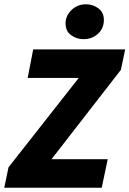

<svg xmlns="http://www.w3.org/2000/svg" viewBox="-26 -882 608 902"><path d="M-6 0 14 -96 344 -516H104L130 -650H562L542 -554L216 -134H480L452 0ZM366 -698Q335 -698 308.5 -716.5Q282 -735 282 -772Q282 -808 310 -835Q338 -862 378 -862Q410 -862 436 -843Q462 -824 462 -788Q462 -749 434.5 -723.5Q407 -698 366 -698Z"/></svg>

Font: Source Sans 3 Black
Style: Italic
Weight: 900
Italic angle: -11°
Designer: Paul D. Hunt
Foundry: Adobe
Version: Version 3.052;hotconv 1.1.0;makeotfexe 2.6.0